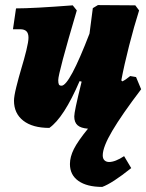

<svg xmlns="http://www.w3.org/2000/svg" viewBox="-20 -494 575 755"><path d="M468 120 496 167Q421 227 382 241Q322 241 288.5 217.5Q255 194 255 151Q255 123 270.5 92Q286 61 326 12Q298 10 285 -1.5Q272 -13 272 -36Q272 -46 278.5 -77Q285 -108 301 -173L293 -175Q231 -31 174 9Q108 9 71.5 -19.5Q35 -48 35 -98Q35 -115 44 -151.5Q53 -188 64 -225Q75 -261 83.5 -295.5Q92 -330 92 -346Q92 -363 84 -371Q76 -379 59 -379H31L43 -461Q110 -461 266 -473L282 -453Q209 -206 209 -179Q209 -167 211.5 -162Q214 -157 222 -157Q253 -157 332 -362L345 -462L365 -474L512 -473L527 -453Q507 -390 487.5 -313.5Q468 -237 457 -178L461 -174Q474 -180 492 -195L515 -191L535 -143Q459 -43 421.5 20.5Q384 84 384 117Q384 130 391 136.5Q398 143 409 143Q433 143 468 120Z"/></svg>

Font: Alegreya Black
Style: Italic
Weight: 900
Italic angle: -7°
Designer: Juan Pablo del Peral
Foundry: Huerta Tipografica
Version: Version 2.007; ttfautohint (v1.6)